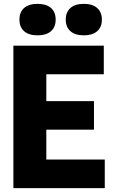

<svg xmlns="http://www.w3.org/2000/svg" viewBox="-20 -977 592 997"><path d="M220.5 -148.5H524V0H49.5V-740H519V-591.5H220.5V-452H468V-303.5H220.5ZM81 -875Q81 -914.5 105.5 -935.8Q130 -957 175 -957Q220 -957 244.5 -935.8Q269 -914.5 269 -875Q269 -836 244.5 -814.8Q220 -793.5 175 -793.5Q130 -793.5 105.5 -814.8Q81 -836 81 -875ZM321.5 -875Q321.5 -914.5 346 -935.8Q370.5 -957 415.5 -957Q460 -957 484.5 -935.5Q509 -914 509 -875Q509 -836 484.5 -814.8Q460 -793.5 415.5 -793.5Q370.5 -793.5 346 -814.8Q321.5 -836 321.5 -875Z"/></svg>

Font: Encode Sans Condensed ExtraBold
Style: Regular
Weight: 800
Width: 3
Designer: Multiple Designers
Foundry: Impallari Type
Version: Version 2.000